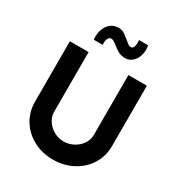

<svg xmlns="http://www.w3.org/2000/svg" viewBox="-223 -1128 1202 1287"><g transform="rotate(30 378.0 -485.0)"><path d="M377 -133Q420 -133 456 -153Q492 -173 512.5 -205Q533 -237 533 -272V-736H676V-269Q676 -190 636 -126.5Q596 -63 527.5 -27.5Q459 8 377 8Q295 8 227 -27.5Q159 -63 119.5 -126.5Q80 -190 80 -269V-736H225V-272Q225 -237 246 -205Q267 -173 302 -153Q337 -133 377 -133ZM357 -867Q330 -890 313 -890Q297 -890 289.5 -875.5Q282 -861 282 -839L283 -825H213Q212 -832 212 -847Q212 -902 241 -940Q270 -978 321 -978Q343 -978 360.5 -967.5Q378 -957 403 -936Q423 -919 432.5 -912.5Q442 -906 453 -906Q482 -906 478 -975H548Q551 -959 551 -943Q551 -891 523.5 -857Q496 -823 456 -823Q426 -823 405 -834Q384 -845 357 -867Z"/></g></svg>

Font: Josefin Sans
Style: Bold
Weight: 700
Designer: Santiago Orozco
Foundry: Typemade
Version: Version 2.000